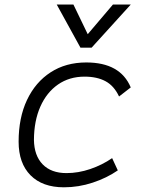

<svg xmlns="http://www.w3.org/2000/svg" viewBox="-20 -796 626 826"><path d="M266.1 -51.3Q316.9 -51.3 368.4 -68.8Q419.9 -86.4 462.4 -115.7L486.8 -63Q439.5 -30.3 378.9 -10.3Q318.4 9.8 254.9 9.8Q162.6 9.8 111.3 -42Q60.1 -93.8 60.1 -186.5Q60.1 -289.6 96.2 -366Q132.3 -442.4 197.8 -484.9Q263.2 -527.3 351.1 -527.3Q497.6 -527.3 542.5 -419.9L492.2 -380.9Q470.7 -426.8 434.1 -446.5Q397.5 -466.3 343.8 -466.3Q278.3 -466.3 229.5 -432.4Q180.7 -398.4 153.6 -337.4Q126.5 -276.4 126 -194.3Q127 -126.5 163.6 -88.9Q200.2 -51.3 266.1 -51.3ZM326.2 -590.8 224.1 -776.4H295.9L357.4 -648.9L465.8 -776.4H542.5L374 -590.8Z"/></svg>

Font: Cascadia Code Light
Style: Italic
Weight: 300
Italic angle: -10°
Monospace: yes
Designer: Aaron Bell
Foundry: Saja Typeworks
Version: Version 2404.023; ttfautohint (v1.8.4)